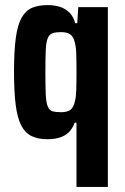

<svg xmlns="http://www.w3.org/2000/svg" viewBox="-20 -538 491 753"><path d="M280 195V-57H273Q264 -33 249.5 -19Q235 -5 214 1.5Q193 8 166 8Q129 8 103.5 -4.5Q78 -17 63 -46.5Q48 -76 41.5 -127Q35 -178 35 -256Q35 -338 42 -389.5Q49 -441 65 -469Q81 -497 106 -507.5Q131 -518 167 -518Q193 -518 214 -511.5Q235 -505 251 -490Q267 -475 275 -447H283L287 -510H403V195ZM220 -98Q244 -98 256.5 -107.5Q269 -117 274 -142Q278 -155 279 -183.5Q280 -212 280 -255Q280 -301 279 -328.5Q278 -356 273 -373Q268 -394 255.5 -403Q243 -412 220 -412Q199 -412 186.5 -408Q174 -404 167.5 -389Q161 -374 159.5 -342.5Q158 -311 158 -255Q158 -199 159.5 -167Q161 -135 167.5 -120Q174 -105 186.5 -101.5Q199 -98 220 -98Z"/></svg>

Font: Saira Condensed
Style: Bold
Weight: 700
Width: 3
Designer: Hector Gatti with collaboration of the Omnibus-Type team
Foundry: Omnibus-Type
Version: Version 1.101